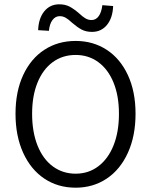

<svg xmlns="http://www.w3.org/2000/svg" viewBox="-20 -859 701 891"><path d="M52 -331Q52 -434 87.5 -510.5Q123 -587 186 -628Q249 -669 331 -669Q412 -669 475 -628Q538 -587 573.5 -510.5Q609 -434 609 -331Q609 -228 573.5 -150Q538 -72 475 -30Q412 12 331 12Q249 12 186 -30Q123 -72 87.5 -150Q52 -228 52 -331ZM532 -331Q532 -414 507 -475.5Q482 -537 436.5 -570.5Q391 -604 331 -604Q270 -604 224.5 -570.5Q179 -537 154 -475.5Q129 -414 129 -331Q129 -247 154 -184Q179 -121 225 -87Q271 -53 331 -53Q391 -53 436.5 -87.5Q482 -122 507 -184.5Q532 -247 532 -331ZM315 -753Q298 -769 285 -776.5Q272 -784 257 -784Q237 -784 223.5 -766Q210 -748 207 -716L157 -719Q159 -774 185.5 -806.5Q212 -839 255 -839Q283 -839 303.5 -828Q324 -817 347 -797Q364 -781 377 -773.5Q390 -766 405 -766Q425 -766 438 -784Q451 -802 455 -835L505 -831Q503 -776 476.5 -743.5Q450 -711 407 -711Q379 -711 358.5 -722Q338 -733 315 -753Z"/></svg>

Font: Assistant-zap
Style: zap
Weight: 400
Designer: Hebrew By Ben Nathan, Latin by Paul Hunt
Version: Version 2.001